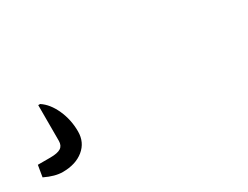

<svg xmlns="http://www.w3.org/2000/svg" viewBox="-39 -187 673 522"><g transform="rotate(-30 298.0 74.5)"><path d="M-4 155 2 119H41Q64 119 74 112.5Q84 106 84 91V-21H90Q113 -6 127.5 26Q142 58 142 95Q142 129 117 149.5Q92 170 51 170Q27 170 -4 155Z"/></g></svg>

Font: Changa ExtraLight
Style: Regular
Weight: 275
Designer: Eduardo Rodriguez Tunni
Foundry: Eduardo Rodriguez Tunni
Version: Version 2.002; ttfautohint (v1.5) -l 8 -r 50 -G 200 -x 14 -H